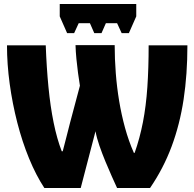

<svg xmlns="http://www.w3.org/2000/svg" viewBox="-20 -941 973 961"><path d="M662 -921V-859L625 -775H589L566 -825H510L488 -775H452L430 -825H374L351 -775H316L279 -859V-921ZM202 0Q160 -64 125.5 -148Q91 -232 66.5 -327.5Q42 -423 28.5 -521.5Q15 -620 15 -714H209Q213 -604 222.5 -506Q232 -408 248.5 -327Q265 -246 289 -184H294Q304 -221 313 -257.5Q322 -294 331 -328L380 -512Q375 -542 370.5 -576Q366 -610 362.5 -645.5Q359 -681 358 -715H554Q554 -646 559.5 -575Q565 -504 576.5 -435Q588 -366 606 -300.5Q624 -235 650 -176H654Q680 -250 695.5 -330Q711 -410 717.5 -504.5Q724 -599 724 -714H918Q918 -569 899 -443.5Q880 -318 839 -208Q798 -98 731 0H566Q555 -24 539.5 -58.5Q524 -93 507.5 -133Q491 -173 477.5 -212Q464 -251 458 -284L384 0Z"/></svg>

Font: Noto Sans Display Black
Style: Regular
Weight: 900
Designer: Monotype Design Team
Foundry: Monotype Imaging Inc.
Version: Version 2.003